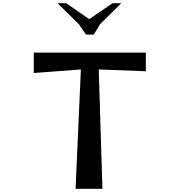

<svg xmlns="http://www.w3.org/2000/svg" viewBox="-20 -1174 1117 1194"><path d="M515 -959 471 -1023 338 -1154H392L535 -1055L680 -1154H734L602 -1023L563 -959ZM450 0 483 -742 190 -720V-847H887V-731L594 -742L617 0Z"/></svg>

Font: OpenDyslexic
Style: Regular
Weight: 400
Designer: Abbie Gonzalez
Version: Version 0.920;hotconv 1.0.109;makeotfexe 2.5.65596